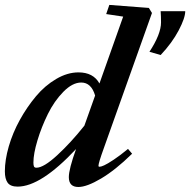

<svg xmlns="http://www.w3.org/2000/svg" viewBox="-26 -745 771 778"><path d="M45.4 11.2Q16.6 11.2 5.1 -4.4Q-6.3 -20 -6.3 -50.8Q-6.3 -96.7 9.5 -151.6Q25.4 -206.5 54.2 -258.8Q83 -311 119.6 -354.7Q156.2 -398.4 201.7 -425Q247.1 -451.7 292 -451.7Q352.1 -451.7 377 -406.7L473.1 -677.7L404.3 -688L417 -725.1L577.1 -712.9L589.8 -692.4L394 -142.6Q373 -84.5 373 -73.2Q373 -69.3 377.4 -69.3Q383.3 -69.3 396 -75Q408.7 -80.6 434.8 -97.9Q460.9 -115.2 492.7 -141.6L509.3 -122.1Q441.4 -55.7 383.5 -21.5Q325.7 12.7 291.5 12.7Q252.9 12.7 252.9 -27.3Q252.9 -59.6 282.2 -141.1Q139.6 11.2 45.4 11.2ZM625 -522 579.6 -535.2Q626.5 -606.9 626.5 -654.3Q626.5 -678.7 625 -699.7H724.6Q724.6 -672.4 698 -621.8Q671.4 -571.3 625 -522ZM109.4 -86.4Q109.4 -75.7 111.6 -70.6Q113.8 -65.4 121.6 -65.4Q150.9 -65.4 206.1 -116.2Q261.2 -167 315.9 -235.8L359.4 -357.9Q343.8 -410.6 303.2 -410.6Q267.6 -410.6 230.7 -373Q193.8 -335.4 168 -283Q142.1 -230.5 125.7 -176Q109.4 -121.6 109.4 -86.4Z"/></svg>

Font: Elstob 10pt
Style: Bold Italic
Weight: 700
Italic angle: -20°
Designer: Peter S. Baker
Version: Version 1.015